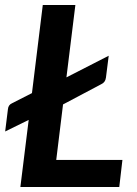

<svg xmlns="http://www.w3.org/2000/svg" viewBox="-24 -743 545 763"><path d="M462.5 -107.5 450 0H57L90 -266.5L-3.5 -220.5L7.5 -309Q9 -326.5 24.5 -333L103 -373L146 -723H275.5L240 -435.5L408 -521.5L397 -434.5Q394.5 -415.5 378.5 -408.5L226.5 -328L199.5 -107.5Z"/></svg>

Font: Lato 2
Style: Bold Italic
Weight: 700
Italic angle: -7°
Designer: Lukasz Dziedzic with Adam Twardoch and Botio Nikoltchev
Foundry: tyPoland Lukasz Dziedzic
Version: Version 2.015; 2015-08-06; http://www.latofonts.com/